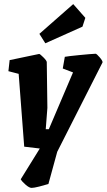

<svg xmlns="http://www.w3.org/2000/svg" viewBox="-20 -731 520 936"><path d="M480 -427 259 9 216 166Q197 172 171 178.5Q145 185 134 185Q123 185 105.5 170Q88 155 81 143L174 -7L98 -16L71 -371L21 -384L27 -438L61 -445Q85 -450 118 -457Q151 -464 171 -468Q175 -468 191.5 -451.5Q208 -435 208 -428L211 -205L203 -101H218L336 -378L286 -397L296 -454Q311 -457 367 -462.5Q423 -468 446 -469Q451 -469 466 -451.5Q481 -434 480 -427ZM201 -520 172 -566 337 -711 396 -644 382 -601Z"/></svg>

Font: Grenze
Style: Bold Italic
Weight: 700
Italic angle: -10°
Designer: Renata Polastri
Foundry: Omnibus-Type
Version: Version 1.002; ttfautohint (v1.8)